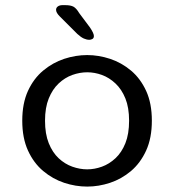

<svg xmlns="http://www.w3.org/2000/svg" viewBox="-20 -696 659 727"><path d="M310.2 10.5Q266.3 10.5 223 -3.8Q179.7 -18.2 143.6 -48.4Q107.5 -78.7 85.9 -126Q64.3 -173.3 64.3 -239Q64.3 -304.7 85.9 -351.8Q107.5 -398.8 143.6 -428.8Q179.7 -458.8 223 -473.2Q266.3 -487.5 310.2 -487.5Q353.5 -487.5 396.8 -473.2Q440.2 -458.8 476 -428.8Q511.8 -398.8 533.4 -351.8Q555 -304.7 555 -239Q555 -173.3 533.4 -126Q511.8 -78.7 476 -48.4Q440.2 -18.2 396.8 -3.8Q353.5 10.5 310.2 10.5ZM310.2 -54.8Q338.2 -54.8 366 -64.9Q393.8 -75 417.2 -96.8Q440.7 -118.7 454.8 -153.8Q468.8 -188.8 468.8 -239Q468.8 -288.5 454.8 -323.2Q440.7 -358 417.2 -380Q393.8 -402 366 -412.2Q338.2 -422.3 310.2 -422.3Q282.2 -422.3 253.8 -412.2Q225.5 -402 202.1 -380Q178.7 -358 164.6 -323.2Q150.5 -288.5 150.5 -239Q150.5 -188.8 164.6 -153.8Q178.7 -118.7 202.1 -96.8Q225.5 -75 253.8 -64.9Q282.2 -54.8 310.2 -54.8ZM318.2 -545.3Q308.3 -545.3 297.2 -550.2Q286.2 -555.2 272.8 -567.5L206.5 -633.7Q192.3 -647.7 192.3 -658.7Q192.3 -666.8 199.1 -671.7Q205.8 -676.5 216.2 -676.5H227.3Q247.3 -676.5 258.2 -670.7Q269 -664.8 280 -646.3L321 -591.5Q335.5 -569.8 335.5 -559.7Q335.5 -551.5 329.8 -548.4Q324.2 -545.3 318.2 -545.3Z"/></svg>

Font: Sono ExtraLight
Style: Regular
Weight: 200
Designer: Tyler Finck
Foundry: Tyler Finck
Version: Version 2.112